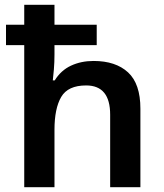

<svg xmlns="http://www.w3.org/2000/svg" viewBox="-20 -780 682 800"><path d="M207 -760V-677H383V-592H207V-553Q207 -521 204.5 -490.5Q202 -460 200 -445H208Q234 -487 276 -506.5Q318 -526 370 -526Q462 -526 513.5 -478.5Q565 -431 565 -327V0H439V-302Q439 -424 339 -424Q263 -424 235 -376Q207 -328 207 -239V0H81V-592H5V-677H81V-760Z"/></svg>

Font: Noto Sans Ethiopic SemiBold
Style: Regular
Weight: 600
Designer: Monotype Design Team
Foundry: Monotype Imaging Inc.
Version: Version 2.102; ttfautohint (v1.8.4.7-5d5b)